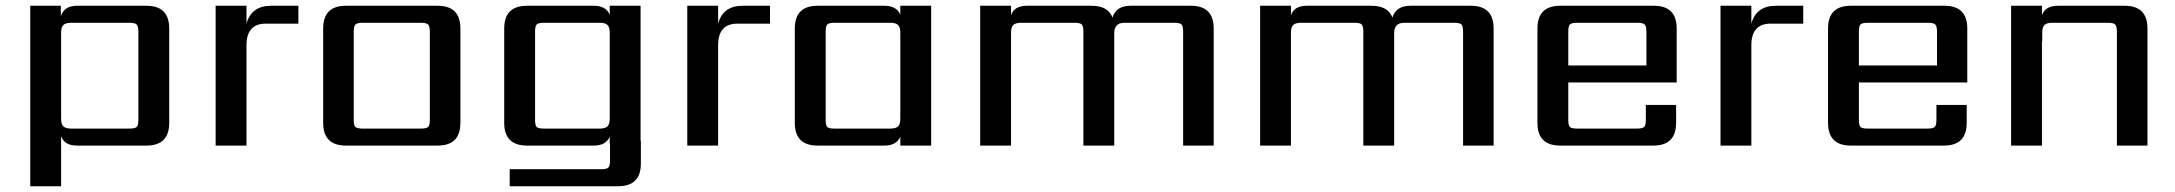

<svg xmlns="http://www.w3.org/2000/svg" viewBox="-20 -505 7545 666"><path d="M460 -90V-395Q460 -414 454 -420Q448 -426 429 -426H227Q208 -426 200 -418.5Q192 -411 192 -392V-93Q192 -74 200 -66.5Q208 -59 227 -59H429Q448 -59 454 -64.5Q460 -70 460 -90ZM247 -485H488Q567 -485 567 -406V-79Q567 0 488 0H247Q203 0 192 -33V141H85V-485H191V-449Q203 -485 247 -485Z M920 -485H1015V-423H902Q835 -423 835 -348V0H728V-485H835V-423Q852 -485 920 -485Z M1471 -90V-395Q1471 -414 1465 -420Q1459 -426 1440 -426H1238Q1219 -426 1213 -420Q1207 -414 1207 -395V-90Q1207 -70 1213 -64.5Q1219 -59 1238 -59H1440Q1459 -59 1465 -64.5Q1471 -70 1471 -90ZM1180 -485H1498Q1577 -485 1577 -406V-79Q1577 0 1498 0H1180Q1101 0 1101 -79V-406Q1101 -485 1180 -485Z M1867 -59H2061Q2079 -59 2087 -66.5Q2095 -74 2095 -93V-392Q2095 -411 2087 -418.5Q2079 -426 2061 -426H1867Q1847 -426 1841.5 -420Q1836 -414 1836 -395V-90Q1836 -70 1841.5 -64.5Q1847 -59 1867 -59ZM2202 -17H2203V62Q2203 141 2124 141H1748V82H2065Q2085 82 2090.5 76Q2096 70 2096 51V-6H2095V-31Q2082 0 2040 0H1808Q1729 0 1729 -79V-406Q1729 -485 1808 -485H2040Q2082 -485 2095 -454V-485H2202Z M2556 -485H2651V-423H2538Q2471 -423 2471 -348V0H2364V-485H2471V-423Q2488 -485 2556 -485Z M2875 -59H3069Q3087 -59 3095 -66.5Q3103 -74 3103 -93V-392Q3103 -411 3095 -418.5Q3087 -426 3069 -426H2875Q2855 -426 2849.5 -420Q2844 -414 2844 -395V-90Q2844 -70 2849.5 -64.5Q2855 -59 2875 -59ZM3103 -485H3210V0H3103V-31Q3090 0 3048 0H2816Q2737 0 2737 -79V-406Q2737 -485 2816 -485H3048Q3090 -485 3103 -454Z M3902 -485H4111Q4190 -485 4190 -406V0H4084V-395Q4084 -414 4078.5 -420Q4073 -426 4053 -426H3880Q3845 -426 3845 -390V0H3738V-395Q3738 -414 3732.5 -420Q3727 -426 3707 -426H3522Q3503 -426 3495 -418.5Q3487 -411 3487 -392V0H3380V-485H3487V-452Q3498 -485 3542 -485H3766Q3824 -485 3839 -444Q3851 -485 3902 -485Z M4873 -485H5082Q5161 -485 5161 -406V0H5055V-395Q5055 -414 5049.5 -420Q5044 -426 5024 -426H4851Q4816 -426 4816 -390V0H4709V-395Q4709 -414 4703.5 -420Q4698 -426 4678 -426H4493Q4474 -426 4466 -418.5Q4458 -411 4458 -392V0H4351V-485H4458V-452Q4469 -485 4513 -485H4737Q4795 -485 4810 -444Q4822 -485 4873 -485Z M5420 -278H5691V-395Q5691 -414 5685 -420Q5679 -426 5660 -426H5451Q5431 -426 5425.5 -420Q5420 -414 5420 -395ZM5392 -485H5717Q5796 -485 5796 -406V-219H5420V-90Q5420 -70 5425.5 -64.5Q5431 -59 5451 -59H5658Q5677 -59 5683 -64.5Q5689 -70 5689 -90V-141H5794V-79Q5794 0 5715 0H5392Q5313 0 5313 -79V-406Q5313 -485 5392 -485Z M6140 -485H6235V-423H6122Q6055 -423 6055 -348V0H5948V-485H6055V-423Q6072 -485 6140 -485Z M6428 -278H6699V-395Q6699 -414 6693 -420Q6687 -426 6668 -426H6459Q6439 -426 6433.5 -420Q6428 -414 6428 -395ZM6400 -485H6725Q6804 -485 6804 -406V-219H6428V-90Q6428 -70 6433.5 -64.5Q6439 -59 6459 -59H6666Q6685 -59 6691 -64.5Q6697 -70 6697 -90V-141H6802V-79Q6802 0 6723 0H6400Q6321 0 6321 -79V-406Q6321 -485 6400 -485Z M7119 -485H7350Q7429 -485 7429 -406V0H7323V-395Q7323 -414 7317 -420Q7311 -426 7292 -426H7098Q7080 -426 7072 -418.5Q7064 -411 7064 -392V-360H7063V0H6956V-485H7063V-452Q7074 -485 7119 -485Z"/></svg>

Font: Sarpanch Medium
Style: Regular
Weight: 500
Designer: Manushi Parikh (Devanagari and Latin), Jyotish Sonowal (Devanagari)
Foundry: Indian Type Foundry
Version: Version 2.004;PS 1.0;hotconv 1.0.78;makeotf.lib2.5.61930; tt